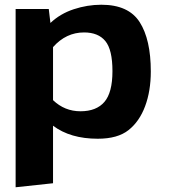

<svg xmlns="http://www.w3.org/2000/svg" viewBox="-20 -569 735 811"><path d="M46 222V-531H186L193 -472Q234 -511 291.5 -530Q349 -549 408 -549Q523 -549 570 -475.5Q617 -402 617 -267Q617 -185 593 -120.5Q569 -56 523 -19.5Q477 17 393 17Q277 17 204 -38V205ZM204 -146Q253 -99 320 -99Q387 -99 421 -138.5Q455 -178 455 -268.5Q455 -359 425 -395.5Q395 -432 335 -432Q259 -432 204 -370Z"/></svg>

Font: Fix15 Mono
Style: Bold
Weight: 700
Designer: Carrois Corporate & Edenspiekermann AG
Foundry: Carrois Corporate GbR & Edenspiekermann AG
Version: Version 3.206